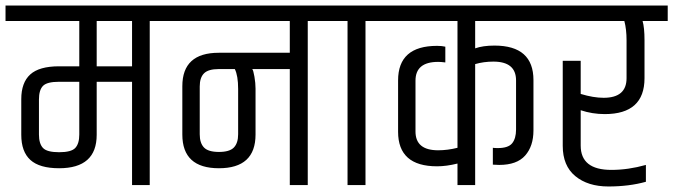

<svg xmlns="http://www.w3.org/2000/svg" viewBox="-44 -670 2437 695"><path d="M434 0V-374H306V-182Q306 -61 170 -61Q99 -61 66 -91Q33 -121 33 -182V-311Q33 -371 65.5 -400.5Q98 -430 170 -430H243V-594H-24V-650H594V-594H498V0ZM306 -430H434V-594H306ZM243 -183V-374H170Q126 -374 111.5 -359Q97 -344 97 -310V-183Q97 -150 111.5 -134.5Q126 -119 170 -119Q214 -119 228.5 -134.5Q243 -150 243 -183Z M748 -420Q710 -420 694.5 -404.5Q679 -389 679 -357V-184Q679 -152 694.5 -136Q710 -120 748.5 -120Q787 -120 802.5 -136Q818 -152 818 -184V-348Q818 -396 806 -420ZM1005 -420H869Q873 -416 877 -392.5Q881 -369 881 -349V-183Q881 -61 748.5 -61Q616 -61 616 -183V-358Q616 -479 748 -479H1005V-594H546V-650H1167V-594H1070V0H1005Z M1214 -594H1118V-650H1375V-594H1279V0H1214Z M1763 -73 1740 -74V-135Q1746 -134 1758 -134Q1796 -134 1810 -151.5Q1824 -169 1824 -201V-379Q1824 -447 1742 -447Q1707 -447 1676 -438V0H1612V-78Q1572 -68 1538 -68Q1397 -68 1397 -193V-379Q1397 -504 1538 -504Q1556 -504 1568 -501V-444Q1552 -446 1542 -446Q1460 -446 1460 -378V-194Q1460 -126 1542 -126Q1576 -126 1612 -135V-594H1327V-650H1957V-594H1676V-495Q1704 -505 1746 -505Q1887 -505 1887 -380V-198Q1887 -141 1857 -107Q1827 -73 1763 -73Z M2224 -524Q2224 -564 2216 -594H1909V-650H2373V-594H2282Q2289 -570 2289 -524V-387Q2289 -257 2145 -257Q2100 -257 2058 -271V-143Q2058 -55 2169 -55Q2230 -55 2294 -73V-12Q2233 5 2158.5 5Q2084 5 2038.5 -32.5Q1993 -70 1993 -142V-450H2058V-330Q2104 -316 2141 -316Q2224 -316 2224 -387Z"/></svg>

Font: Khand
Style: Regular
Weight: 400
Designer: Devanagari: Sanchit Sawaria, Jyotish Sonowal; Latin: Satya Rajpurohit
Foundry: Indian Type Foundry
Version: Version 1.101;PS 1.0;hotconv 1.0.78;makeotf.lib2.5.61930; tt